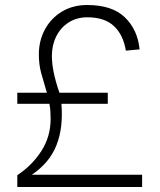

<svg xmlns="http://www.w3.org/2000/svg" viewBox="-20 -746 640 766"><path d="M49 0V-47Q108 -86 145 -143.5Q182 -201 182 -272Q182 -289 181 -303Q180 -317 177 -332H49V-376H167Q154 -420 144.5 -454Q135 -488 135 -529Q135 -584 159.5 -629Q184 -674 227.5 -700Q271 -726 328 -726Q427 -726 478 -677Q529 -628 537 -549L482 -544Q472 -607 434.5 -642Q397 -677 329 -677Q286 -677 254 -656.5Q222 -636 204.5 -601Q187 -566 187 -523Q187 -494 194 -458.5Q201 -423 217 -376H410V-332H225Q233 -236 205 -166Q177 -96 107 -49H547V0Z"/></svg>

Font: Geist Mono ExtraLight
Style: Regular
Weight: 200
Monospace: yes
Designer: Basement.studio, Andrés Briganti, Mateo Zaragoza
Foundry: Basement.studio, Vercel, Andrés Briganti, Guido Ferreyra, Mateo Zaragoza
Version: Version 1.500; ttfautohint (v1.8.4.7-5d5b)